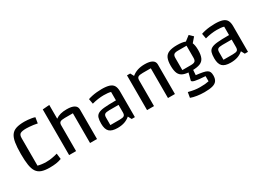

<svg xmlns="http://www.w3.org/2000/svg" viewBox="-18 -1446 3273 2392"><g transform="rotate(-30 1618.5 -250.0)"><path d="M464 -11Q427 3 387 9Q347 15 294 15Q224 15 179.5 -0.5Q135 -16 110 -52.5Q85 -89 75 -152.5Q65 -216 65 -312Q65 -410 75.5 -473.5Q86 -537 112 -573.5Q138 -610 184.5 -625Q231 -640 304 -640Q325 -640 352.5 -637.5Q380 -635 406.5 -630.5Q433 -626 451 -619L438 -537Q413 -543 383 -547Q353 -551 326 -553Q299 -555 282 -555Q224 -555 198 -541.5Q172 -528 172 -479V-83Q198 -76 228.5 -72Q259 -68 291 -68Q333 -68 374.5 -75Q416 -82 454 -93Z M579 0V-657L677 -665V-467Q709 -490 747.5 -500Q786 -510 838 -510Q908 -510 944 -488.5Q980 -467 980 -425V0H880V-428H764Q715 -428 697 -416Q679 -404 679 -370V0Z M1273 10Q1191 10 1155.5 -24.5Q1120 -59 1120 -140Q1120 -192 1130 -223.5Q1140 -255 1169.5 -271.5Q1199 -288 1257 -293.5Q1315 -299 1410 -299H1455V-234H1292Q1245 -234 1228 -222Q1211 -210 1211 -176V-67H1345Q1392 -67 1408.5 -79Q1425 -91 1425 -125V-420Q1388 -431 1324 -431Q1285 -431 1242 -425Q1199 -419 1155 -407L1142 -480Q1167 -489 1200 -496Q1233 -503 1270 -506.5Q1307 -510 1341 -510Q1409 -510 1449.5 -496.5Q1490 -483 1507.5 -452.5Q1525 -422 1525 -370V0H1479L1452 -50Q1416 -19 1372.5 -4.5Q1329 10 1273 10Z M1700 0V-500H1746L1773 -450Q1811 -481 1856 -495.5Q1901 -510 1959 -510Q2029 -510 2065 -488.5Q2101 -467 2101 -425V0H2001V-428H1885Q1836 -428 1818 -416Q1800 -404 1800 -370V0Z M2428 -146Q2354 -146 2310.5 -163Q2267 -180 2249 -220Q2231 -260 2231 -330Q2231 -400 2249 -440Q2267 -480 2310.5 -497.5Q2354 -515 2428 -515Q2503 -515 2546 -497.5Q2589 -480 2607.5 -440Q2626 -400 2626 -330Q2626 -261 2608 -220.5Q2590 -180 2546.5 -163Q2503 -146 2428 -146ZM2330 -212H2454Q2495 -212 2511 -225.5Q2527 -239 2527 -274V-449H2403Q2362 -449 2346 -435.5Q2330 -422 2330 -387ZM2632 39Q2632 85 2613 113Q2594 141 2550.5 153Q2507 165 2433 165Q2379 165 2327.5 157Q2276 149 2239 135L2252 59Q2303 72 2340 77.5Q2377 83 2415 83Q2456 83 2485.5 80.5Q2515 78 2543 72V-2Q2441 -8 2398 -18Q2355 -28 2355 -45L2385 -160H2449L2443 -74Q2503 -67 2540.5 -59.5Q2578 -52 2597.5 -40Q2617 -28 2624.5 -9Q2632 10 2632 39ZM2591 -415 2532 -487 2617 -552 2667 -503Z M2900 10Q2818 10 2782.5 -24.5Q2747 -59 2747 -140Q2747 -192 2757 -223.5Q2767 -255 2796.5 -271.5Q2826 -288 2884 -293.5Q2942 -299 3037 -299H3082V-234H2919Q2872 -234 2855 -222Q2838 -210 2838 -176V-67H2972Q3019 -67 3035.5 -79Q3052 -91 3052 -125V-420Q3015 -431 2951 -431Q2912 -431 2869 -425Q2826 -419 2782 -407L2769 -480Q2794 -489 2827 -496Q2860 -503 2897 -506.5Q2934 -510 2968 -510Q3036 -510 3076.5 -496.5Q3117 -483 3134.5 -452.5Q3152 -422 3152 -370V0H3106L3079 -50Q3043 -19 2999.5 -4.5Q2956 10 2900 10Z"/></g></svg>

Font: Changa
Style: Regular
Weight: 400
Designer: Eduardo Rodriguez Tunni
Foundry: Eduardo Rodriguez Tunni
Version: Version 3.003